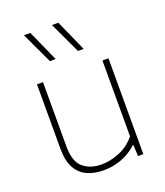

<svg xmlns="http://www.w3.org/2000/svg" viewBox="-148 -908 874 1017"><g transform="rotate(-20 289.0 -399.5)"><path d="M261 9Q209 9 168.8 -9.2Q128.5 -27.5 106 -68.2Q83.5 -109 83.5 -177.5V-540H117.5V-177.5Q117.5 -92 157.8 -58Q198 -24 262 -24Q309.5 -24 361.5 -44.8Q413.5 -65.5 452.5 -112.5V-540H486.5V0H456.5L453.5 -63H449.5Q411 -27 362.2 -9Q313.5 9 261 9ZM348 -632 265.5 -808H301.5L380 -632ZM190 -632 107.5 -808H143.5L222.5 -632Z"/></g></svg>

Font: Encode Sans SmExp Th
Style: Regular
Weight: 100
Width: 6
Designer: Multiple Designers
Foundry: Impallari Type
Version: Version 3.002; ttfautohint (v1.8.3) -l 8 -r 50 -G 200 -x 14 